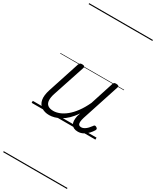

<svg xmlns="http://www.w3.org/2000/svg" viewBox="-362 -1098 1369 1685"><g transform="rotate(30 323.0 -255.0)"><path d="M186 17Q139 17 107 -4.5Q75 -26 67 -68.5Q59 -111 80 -175L184 -494Q189 -506 195.5 -510.5Q202 -515 215 -515Q232 -515 238 -509Q244 -503 240 -491L133 -167Q119 -125 121 -94.5Q123 -64 142.5 -48.5Q162 -33 200 -33Q228 -33 260.5 -45.5Q293 -58 327 -85.5Q361 -113 393.5 -156.5Q426 -200 455 -262L530 -495Q534 -508 540 -512Q546 -516 559 -516Q576 -516 582.5 -510.5Q589 -505 585 -493L461 -113Q453 -87 452 -68Q451 -49 459 -40Q467 -31 483 -31Q499 -31 515 -40.5Q531 -50 544.5 -64.5Q558 -79 568 -93Q572 -101 579 -104Q586 -107 597 -100Q608 -94 609 -86.5Q610 -79 605 -71Q593 -51 574.5 -31Q556 -11 531 3Q506 17 476 17Q452 17 435.5 9Q419 1 410 -13.5Q401 -28 400 -49Q399 -70 404 -97L415 -132Q387 -90 357 -61Q327 -32 296.5 -15Q266 2 238 9.5Q210 17 186 17ZM0 490H646V500H0ZM0 -20H646V0H0ZM0 -505H646V-500H0ZM0 -1010H646V-1000H0Z"/></g></svg>

Font: Playwrite MX Guides
Style: Regular
Weight: 400
Designer: Veronika Burian, José Scaglione
Foundry: TypeTogether
Version: Version 1.003